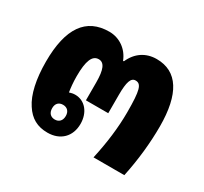

<svg xmlns="http://www.w3.org/2000/svg" viewBox="-109 -643 856 804"><g transform="rotate(30 319.5 -241.0)"><path d="M197 7C259 7 299 -33 299 -94C299 -149 266 -189 219 -189C209 -189 200 -187 191 -184C188 -203 185 -229 185 -259C185 -333 199 -367 230 -367C257 -367 269 -339 269 -277V-191H377V-280C377 -342 386 -367 408 -367C436 -367 444 -341 444 -234C444 -160 434 -81 416 0H565C583 -85 592 -171 592 -251C592 -407 541 -489 440 -489C388 -489 347 -462 325 -412H321C303 -459 260 -489 211 -489C99 -489 43 -409 43 -248C43 -163 58 -96 86 -54C113 -12 148 7 197 7ZM196 -56C176 -56 163 -69 163 -92C163 -114 175 -127 196 -127C216 -127 229 -114 229 -92C229 -69 216 -56 196 -56Z"/></g></svg>

Font: Noto Sans Thai Looped UI Narrow ExtraBold
Style: Regular
Weight: 800
Width: 4
Designer: Cadson Demak Team
Foundry: Cadson Demak Co., Ltd.
Version: Version 1.000